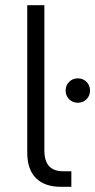

<svg xmlns="http://www.w3.org/2000/svg" viewBox="-20 -720 367 740"><path d="M215 0Q152 0 118.5 -33.5Q85 -67 85 -132V-700H151V-140Q151 -60 223 -60H255V0H215ZM280 -324Q260 -324 246.5 -337.5Q233 -351 233 -371Q233 -391 246.5 -404.5Q260 -418 280 -418Q300 -418 313.5 -404.5Q327 -391 327 -371Q327 -351 313.5 -337.5Q300 -324 280 -324Z"/></svg>

Font: PT Root UI Web
Style: Regular
Weight: 400
Designer: Vitaly Kuzmin
Foundry: ParaType Ltd.
Version: Version 1.000W